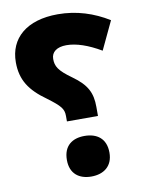

<svg xmlns="http://www.w3.org/2000/svg" viewBox="-84 -782 637 853"><g transform="rotate(-10 235.0 -356.0)"><path d="M194 -248H334V-289C334 -352 315 -391 252 -436C193 -478 182 -499 182 -532C182 -563 207 -582 250 -582C295 -582 347 -564 405 -530L465 -657C397 -699 321 -724 236 -724C95 -724 16 -654 16 -546C16 -466 50 -415 125 -362C181 -320 194 -305 194 -273ZM259 12C314 12 356 -17 356 -79C356 -143 315 -171 259 -171C205 -171 164 -144 164 -79C164 -16 205 12 259 12Z"/></g></svg>

Font: Noto Sans Arabic UI SmCn XBd
Style: Regular
Weight: 800
Width: 4
Designer: Monotype Design Team, Nadine Chahine and Nizar Qandah
Foundry: Monotype Imaging Inc.
Version: Version 2.010